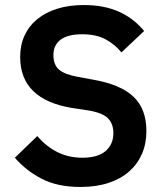

<svg xmlns="http://www.w3.org/2000/svg" viewBox="-20 -730 651 762"><path d="M299 12Q209 12 146.5 -20Q84 -52 39 -104L128 -190Q164 -148 208.5 -126Q253 -104 307 -104Q368 -104 399 -130.5Q430 -157 430 -202Q430 -237 410 -259Q390 -281 335 -291L269 -301Q60 -334 60 -504Q60 -551 77.5 -589Q95 -627 128 -654Q161 -681 207.5 -695.5Q254 -710 313 -710Q392 -710 451 -684Q510 -658 552 -607L462 -522Q436 -554 399 -574Q362 -594 306 -594Q249 -594 220.5 -572.5Q192 -551 192 -512Q192 -472 215 -453Q238 -434 289 -425L354 -413Q460 -394 510.5 -345.5Q561 -297 561 -210Q561 -160 543.5 -119.5Q526 -79 492.5 -49.5Q459 -20 410.5 -4Q362 12 299 12Z"/></svg>

Font: IBM Plex Sans Thai SemiBold
Style: Regular
Weight: 600
Designer: Mike Abbink, Paul van der Laan, Pieter van Rosmalen, Ben Mitchell, Mark Frömberg
Foundry: Bold Monday
Version: Version 1.1